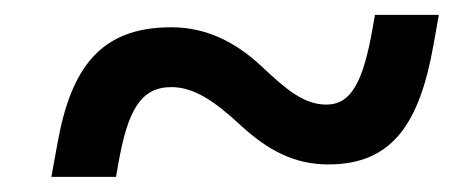

<svg xmlns="http://www.w3.org/2000/svg" viewBox="-20 -474 626 257"><path d="M48.8 -237.3H135.3L138.2 -253.9C150.9 -326.7 168.5 -357.4 209.5 -357.4C239.7 -357.4 267.6 -338.4 302.2 -306.2C339.4 -272 375 -253.9 419.4 -253.9C505.4 -253.9 541.5 -309.1 560.1 -413.1L567.4 -454.1H481.9L479 -437.5C466.3 -364.7 450.2 -334 417 -334C387.2 -334 363.8 -353.5 331.1 -384.3C294.4 -418.9 254.9 -437.5 209 -437.5C114.3 -437.5 75.2 -382.8 57.1 -283.2Z"/></svg>

Font: Cascadia Mono SemiLight
Style: Italic
Weight: 350
Italic angle: -10°
Monospace: yes
Designer: Aaron Bell
Foundry: Saja Typeworks
Version: Version 2404.023